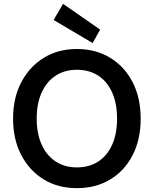

<svg xmlns="http://www.w3.org/2000/svg" viewBox="-20 -967 800 999"><path d="M380 12Q282 12 207.5 -33.5Q133 -79 90.5 -160.5Q48 -242 48 -350Q48 -457 90.5 -538.5Q133 -620 207.5 -666Q282 -712 380 -712Q479 -712 554 -666Q629 -620 670.5 -538.5Q712 -457 712 -350Q712 -242 670.5 -160.5Q629 -79 554 -33.5Q479 12 380 12ZM380 -96Q444 -96 491 -126.5Q538 -157 563.5 -214Q589 -271 589 -350Q589 -429 563.5 -486Q538 -543 491 -573.5Q444 -604 380 -604Q317 -604 270 -573.5Q223 -543 197 -486Q171 -429 171 -350Q171 -271 197 -214Q223 -157 270 -126.5Q317 -96 380 -96ZM462 -743 259 -863 308 -947 501 -813Z"/></svg>

Font: DM Sans 10pt SemiBold
Style: Regular
Weight: 600
Version: Version 4.004;gftools[0.9.30]